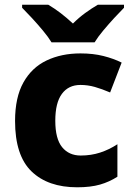

<svg xmlns="http://www.w3.org/2000/svg" viewBox="-20 -786 566 816"><path d="M308 10Q184 10 114 -57.5Q44 -125 44 -272Q44 -372 79.5 -435.5Q115 -499 178 -529Q241 -559 322 -559Q376 -559 419.5 -548Q463 -537 497 -520L448 -393Q413 -408 383 -416.5Q353 -425 322 -425Q271 -425 243 -387Q215 -349 215 -273Q215 -196 244 -160.5Q273 -125 323 -125Q367 -125 405.5 -137.5Q444 -150 479 -173V-35Q445 -13 405 -1.5Q365 10 308 10ZM199 -606Q185 -629 162.5 -656Q140 -683 116.5 -708.5Q93 -734 74 -753V-766H185Q212 -750 237.5 -730.5Q263 -711 290 -686Q315 -711 342.5 -731Q370 -751 396 -766H507V-753Q489 -735 465.5 -709.5Q442 -684 419 -656.5Q396 -629 382 -606Z"/></svg>

Font: Noto Sans Kannada ExtraBold
Style: Regular
Weight: 800
Designer: Jelle Bosma - Monotype Design Team
Foundry: Monotype Imaging Inc.
Version: Version 2.005; ttfautohint (v1.8.4.7-5d5b)